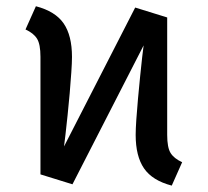

<svg xmlns="http://www.w3.org/2000/svg" viewBox="-20 -573 655 606"><path d="M208.7 8.7 107.7 -22.6V-393.8Q107.7 -433.3 96.9 -450.8Q86.2 -468.2 60.5 -480L93.3 -553.3Q154.4 -537.4 180.8 -499.2Q207.2 -461 207.2 -393.3Q207.2 -375.4 205.1 -344.9Q203.1 -314.4 200 -278.7Q196.9 -243.1 193.3 -209Q189.7 -174.9 186.7 -148.5Q183.6 -122.1 182.1 -110.8L406.7 -549.2L507.7 -517.9V-147.2Q507.7 -107.2 518.5 -90Q529.2 -72.8 554.9 -61L522.1 12.8Q461 -3.1 434.6 -41.5Q408.2 -80 408.2 -147.2Q408.2 -165.6 410.3 -196.2Q412.3 -226.7 415.6 -262.1Q419 -297.4 422.3 -331.8Q425.6 -366.2 428.7 -392.3Q431.8 -418.5 433.3 -429.7Z"/></svg>

Font: Fira Code Retina
Style: Regular
Weight: 450
Monospace: yes
Designer: Carrois Corporate, Edenspiekermann AG, Nikita Prokopov
Foundry: Carrois Corporate, Edenspiekermann AG, Nikita Prokopov
Version: Version 6.002